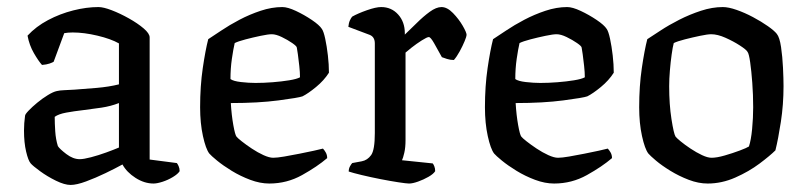

<svg xmlns="http://www.w3.org/2000/svg" viewBox="-20 -520 2287 544"><path d="M180 4Q163 4 138.5 -8Q114 -20 93.5 -35Q73 -50 67 -57Q60 -65 54 -90.5Q48 -116 48 -150Q48 -171 51 -192Q51 -196 61 -206.5Q71 -217 85.5 -229Q100 -241 115.5 -250.5Q131 -260 141 -262Q149 -264 162 -264.5Q175 -265 191 -266Q220 -268 254.5 -271Q289 -274 317 -281V-397Q294 -410 256 -419Q218 -428 186 -428Q179 -428 173 -427.5Q167 -427 162 -426L132 -345Q129 -343 120.5 -340Q112 -337 99 -336Q89 -347 76 -369.5Q63 -392 58 -419Q82 -445 116 -463Q150 -481 187.5 -490.5Q225 -500 259 -500Q273 -500 296.5 -491Q320 -482 345 -468Q370 -454 387 -439.5Q404 -425 404 -414V-68L481 -58Q483 -56 486 -49.5Q489 -43 489 -35Q484 -27 470 -18.5Q456 -10 440.5 -5Q425 0 415 0Q389 0 364 -16Q339 -32 327 -54Q307 -43 279 -29.5Q251 -16 224 -6Q197 4 180 4ZM206 -69Q217 -69 238 -74.5Q259 -80 281 -88Q303 -96 317 -102V-228Q294 -219 267.5 -215Q241 -211 216 -208Q190 -205 168 -201Q146 -197 135 -189Q135 -171 136.5 -148Q138 -125 144 -106Q149 -98 168 -83.5Q187 -69 206 -69Z M743 0Q717 0 689 -10.5Q661 -21 636.5 -36Q612 -51 595 -65Q578 -79 573 -85Q563 -98 555 -134.5Q547 -171 547 -216Q547 -276 554.5 -327Q562 -378 570 -409Q584 -418 607 -433.5Q630 -449 658.5 -464Q687 -479 718.5 -489.5Q750 -500 780 -500Q795 -500 818.5 -489Q842 -478 863.5 -463.5Q885 -449 892 -438Q897 -431 901.5 -410Q906 -389 909 -363Q912 -337 912 -314Q898 -292 875.5 -273.5Q853 -255 837 -247Q826 -243 769 -235.5Q712 -228 634 -228Q636 -194 641 -166Q646 -138 650 -133Q653 -129 665 -119.5Q677 -110 693.5 -99Q710 -88 726.5 -80.5Q743 -73 754 -73Q765 -73 785.5 -76.5Q806 -80 828.5 -84.5Q851 -89 869.5 -93Q888 -97 895 -99Q899 -95 903 -88Q907 -81 907 -72Q879 -48 836 -24Q793 0 743 0ZM704 -285Q727 -285 752.5 -287Q778 -289 799.5 -292.5Q821 -296 830 -301Q830 -315 828 -333Q826 -351 824 -366Q822 -381 821 -385Q821 -389 808 -398Q795 -407 778.5 -415Q762 -423 750 -423Q740 -423 718.5 -418.5Q697 -414 676 -408.5Q655 -403 645 -398Q641 -381 637 -353.5Q633 -326 633 -296Q641 -290 663 -287.5Q685 -285 704 -285Z M1139 0Q1132 0 1109 -3.5Q1086 -7 1058 -12.5Q1030 -18 1005 -24Q980 -30 968 -34Q968 -42 971.5 -48.5Q975 -55 978 -58L1005 -63Q1021 -66 1031.5 -80.5Q1042 -95 1042 -143V-397Q1042 -415 1028 -421L967 -444Q968 -455 971.5 -462.5Q975 -470 978 -473Q994 -482 1019.5 -491Q1045 -500 1060 -500Q1089 -500 1108 -479Q1127 -458 1127 -426V-422Q1142 -436 1160.5 -454.5Q1179 -473 1197.5 -486.5Q1216 -500 1231 -500Q1247 -500 1263.5 -483Q1280 -466 1291 -447Q1302 -428 1302 -421Q1302 -417 1296.5 -403.5Q1291 -390 1282.5 -374.5Q1274 -359 1266 -350Q1256 -350 1246.5 -353Q1237 -356 1232 -358Q1220 -380 1210 -397.5Q1200 -415 1195 -415Q1190 -415 1175 -405.5Q1160 -396 1146 -385Q1132 -374 1129 -371V-123Q1129 -102 1125.5 -87Q1122 -72 1119 -66L1206 -57Q1208 -55 1210.5 -49Q1213 -43 1213 -35Q1208 -27 1194 -19Q1180 -11 1164.5 -5.5Q1149 0 1139 0Z M1550 0Q1524 0 1496 -10.5Q1468 -21 1443.5 -36Q1419 -51 1402 -65Q1385 -79 1380 -85Q1370 -98 1362 -134.5Q1354 -171 1354 -216Q1354 -276 1361.5 -327Q1369 -378 1377 -409Q1391 -418 1414 -433.5Q1437 -449 1465.5 -464Q1494 -479 1525.5 -489.5Q1557 -500 1587 -500Q1602 -500 1625.5 -489Q1649 -478 1670.5 -463.5Q1692 -449 1699 -438Q1704 -431 1708.5 -410Q1713 -389 1716 -363Q1719 -337 1719 -314Q1705 -292 1682.5 -273.5Q1660 -255 1644 -247Q1633 -243 1576 -235.5Q1519 -228 1441 -228Q1443 -194 1448 -166Q1453 -138 1457 -133Q1460 -129 1472 -119.5Q1484 -110 1500.5 -99Q1517 -88 1533.5 -80.5Q1550 -73 1561 -73Q1572 -73 1592.5 -76.5Q1613 -80 1635.5 -84.5Q1658 -89 1676.5 -93Q1695 -97 1702 -99Q1706 -95 1710 -88Q1714 -81 1714 -72Q1686 -48 1643 -24Q1600 0 1550 0ZM1511 -285Q1534 -285 1559.5 -287Q1585 -289 1606.5 -292.5Q1628 -296 1637 -301Q1637 -315 1635 -333Q1633 -351 1631 -366Q1629 -381 1628 -385Q1628 -389 1615 -398Q1602 -407 1585.5 -415Q1569 -423 1557 -423Q1547 -423 1525.5 -418.5Q1504 -414 1483 -408.5Q1462 -403 1452 -398Q1448 -381 1444 -353.5Q1440 -326 1440 -296Q1448 -290 1470 -287.5Q1492 -285 1511 -285Z M1985 0Q1959 0 1931.5 -10.5Q1904 -21 1879.5 -36Q1855 -51 1838.5 -65Q1822 -79 1817 -85Q1807 -98 1799 -134.5Q1791 -171 1791 -216Q1791 -276 1798.5 -327Q1806 -378 1814 -409Q1828 -418 1851.5 -433.5Q1875 -449 1904.5 -464Q1934 -479 1966 -489.5Q1998 -500 2028 -500Q2044 -500 2067 -492Q2090 -484 2113.5 -471.5Q2137 -459 2155.5 -446Q2174 -433 2181 -424Q2189 -414 2193 -386.5Q2197 -359 2198.5 -328Q2200 -297 2200 -276Q2200 -224 2192.5 -175Q2185 -126 2177 -94Q2162 -79 2132 -56.5Q2102 -34 2063.5 -17Q2025 0 1985 0ZM1996 -73Q2011 -73 2033.5 -79.5Q2056 -86 2076 -93.5Q2096 -101 2102 -105Q2108 -123 2111 -154.5Q2114 -186 2114 -216Q2114 -251 2111.5 -285Q2109 -319 2105.5 -343.5Q2102 -368 2098 -373Q2095 -379 2076.5 -391Q2058 -403 2035.5 -413Q2013 -423 1995 -423Q1985 -423 1963.5 -418.5Q1942 -414 1920.5 -408.5Q1899 -403 1889 -398Q1886 -387 1883 -365.5Q1880 -344 1878 -320Q1876 -296 1876 -276Q1876 -224 1882.5 -182.5Q1889 -141 1894 -133Q1897 -129 1908.5 -119.5Q1920 -110 1936.5 -99Q1953 -88 1969 -80.5Q1985 -73 1996 -73Z"/></svg>

Font: Texturina 72pt Medium
Style: Regular
Weight: 500
Designer: Guillermo Torres Carreño
Foundry: Omnibus-Type
Version: Version 1.002; ttfautohint (v1.8.3)